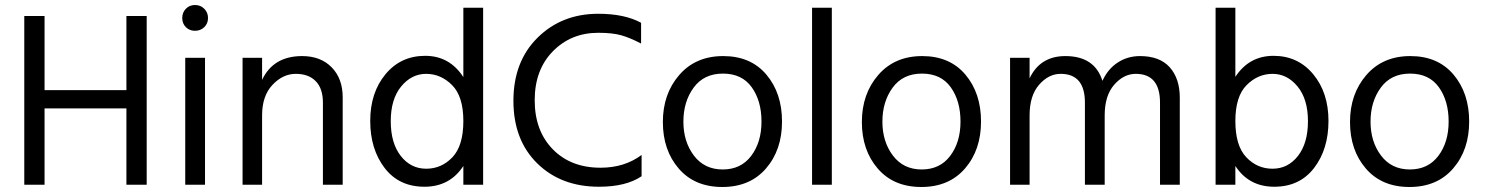

<svg xmlns="http://www.w3.org/2000/svg" viewBox="-20 -738 5932 767"><path d="M566 0H485V-305H158V0H77V-674H158V-378H485V-674H566Z M796 -703Q811 -688 811 -666Q811 -644 796 -629.5Q781 -615 759 -615Q737 -615 722.5 -629.5Q708 -644 708 -666Q708 -688 722.5 -703Q737 -718 759 -718Q781 -718 796 -703ZM799 0H720V-507H799Z M1349 0H1270V-328Q1270 -384 1241.5 -413.5Q1213 -443 1161.5 -443Q1110 -443 1068.5 -399Q1027 -355 1027 -277V0H949V-507H1027V-419Q1072 -514 1187 -514Q1261 -514 1305 -469Q1349 -424 1349 -349Z M1910 0H1831V-75Q1777 8 1675.5 8Q1574 8 1516.5 -67Q1459 -142 1459 -255Q1459 -368 1520 -441.5Q1581 -515 1678.5 -515Q1776 -515 1831 -430V-707H1910ZM1682.5 -443Q1624 -443 1582.5 -392.5Q1541 -342 1541 -254Q1541 -166 1581 -115Q1621 -64 1682.5 -64Q1744 -64 1787.5 -110Q1831 -156 1831 -254.5Q1831 -353 1786 -398Q1741 -443 1682.5 -443Z M2373 8Q2221 8 2126 -85.5Q2031 -179 2031 -335.5Q2031 -492 2127.5 -587.5Q2224 -683 2370 -683Q2475 -683 2541 -647V-564Q2497 -587 2462 -597Q2427 -607 2370 -607Q2261 -607 2188.5 -533Q2116 -459 2116 -337.5Q2116 -216 2188 -142Q2260 -68 2379 -68Q2475 -68 2543 -119V-34Q2481 8 2373 8Z M2868 -444Q2792 -444 2751 -388Q2710 -332 2710 -252Q2710 -172 2752 -116.5Q2794 -61 2867 -61Q2940 -61 2981 -115.5Q3022 -170 3022 -252.5Q3022 -335 2983 -389.5Q2944 -444 2868 -444ZM2869 -514Q2979 -514 3041.5 -440Q3104 -366 3104 -252.5Q3104 -139 3040 -65Q2976 9 2865.5 9Q2755 9 2691.5 -64.5Q2628 -138 2628 -250.5Q2628 -363 2693.5 -438.5Q2759 -514 2869 -514Z M3303 0H3224V-707H3303Z M3663 -444Q3587 -444 3546 -388Q3505 -332 3505 -252Q3505 -172 3547 -116.5Q3589 -61 3662 -61Q3735 -61 3776 -115.5Q3817 -170 3817 -252.5Q3817 -335 3778 -389.5Q3739 -444 3663 -444ZM3664 -514Q3774 -514 3836.5 -440Q3899 -366 3899 -252.5Q3899 -139 3835 -65Q3771 9 3660.5 9Q3550 9 3486.5 -64.5Q3423 -138 3423 -250.5Q3423 -363 3488.5 -438.5Q3554 -514 3664 -514Z M4693 0H4614V-328Q4614 -443 4517 -443Q4469 -443 4431 -399.5Q4393 -356 4393 -277V0H4314V-328Q4314 -443 4217 -443Q4169 -443 4131 -399.5Q4093 -356 4093 -277V0H4015V-507H4093V-425Q4135 -514 4236 -514Q4353 -514 4384 -415Q4406 -463 4445.5 -488.5Q4485 -514 4534 -514Q4613 -514 4653 -469Q4693 -424 4693 -348Z M5063.5 -443Q5005 -443 4960 -398Q4915 -353 4915 -254.5Q4915 -156 4958.5 -110Q5002 -64 5063.5 -64Q5125 -64 5165 -115Q5205 -166 5205 -254Q5205 -342 5163.5 -392.5Q5122 -443 5063.5 -443ZM4915 0H4836V-707H4915V-431Q4970 -515 5067.5 -515Q5165 -515 5226 -441.5Q5287 -368 5287 -255Q5287 -142 5229.5 -67Q5172 8 5070.5 8Q4969 8 4915 -75Z M5613 -444Q5537 -444 5496 -388Q5455 -332 5455 -252Q5455 -172 5497 -116.5Q5539 -61 5612 -61Q5685 -61 5726 -115.5Q5767 -170 5767 -252.5Q5767 -335 5728 -389.5Q5689 -444 5613 -444ZM5614 -514Q5724 -514 5786.5 -440Q5849 -366 5849 -252.5Q5849 -139 5785 -65Q5721 9 5610.5 9Q5500 9 5436.5 -64.5Q5373 -138 5373 -250.5Q5373 -363 5438.5 -438.5Q5504 -514 5614 -514Z"/></svg>

Font: Hind Colombo
Style: Regular
Weight: 400
Designer: Jyotish Sonowal, Aditi Pimprikar
Foundry: Indian Type Foundry
Version: Version 1.000;PS 1.0;hotconv 1.0.86;makeotf.lib2.5.63406; tt